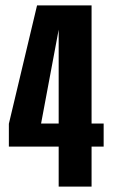

<svg xmlns="http://www.w3.org/2000/svg" viewBox="-20 -695 424 715"><path d="M198.5 0V-149H13V-234L118 -675H321V-235H366V-149H321V0ZM133 -235H198.5V-584.5Z"/></svg>

Font: Anybody Condensed SemiBold
Style: Regular
Weight: 600
Width: 3
Designer: Tyler Finck
Foundry: Etcetera Type Company
Version: Version 1.010; ttfautohint (v1.8.3) -l 8 -r 50 -G 200 -x 14 